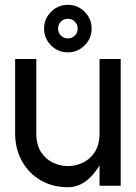

<svg xmlns="http://www.w3.org/2000/svg" viewBox="-20 -767 561 793"><path d="M391.1 -523.4H478.5V0H391.1V-83.5Q335.9 6.3 260.7 6.3Q197.3 6.3 147.9 -22.5Q98.6 -51.3 70.6 -101.8Q42.5 -152.3 42.5 -216.8V-523.4H129.9V-216.8Q129.9 -169.9 148.9 -139.9Q168 -109.9 198 -95.5Q228 -81.1 260.7 -81.1Q293 -81.1 323 -95.5Q353 -109.9 372.1 -139.9Q391.1 -169.9 391.1 -216.8ZM260.3 -608.4Q277.3 -608.4 289.1 -620.1Q300.8 -631.8 300.8 -648.9Q300.8 -666 289.1 -677.7Q277.3 -689.5 260.3 -689.5Q243.2 -689.5 231.4 -677.7Q219.7 -666 219.7 -648.9Q219.7 -631.8 231.4 -620.1Q243.2 -608.4 260.3 -608.4ZM260.3 -550.8Q219.7 -550.8 190.9 -579.6Q162.1 -608.4 162.1 -648.9Q162.1 -689.5 190.9 -718.3Q219.7 -747.1 260.3 -747.1Q300.8 -747.1 329.6 -718.3Q358.4 -689.5 358.4 -648.9Q358.4 -608.4 329.6 -579.6Q300.8 -550.8 260.3 -550.8Z"/></svg>

Font: Qaz
Style: Regular
Weight: 400
Designer: GGBotNet
Foundry: f0n7
Version: 0.70